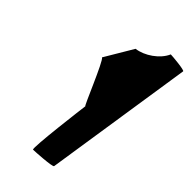

<svg xmlns="http://www.w3.org/2000/svg" viewBox="-223 -767 825 825"><g transform="rotate(45 189.5 -354.0)"><path d="M90 -490C105 -484 186 -282 188 -291C187 -284 151 0 161 0C171 0 274 -6 275 -14L379 -694C380 -701 300 -708 290 -708C270 -662 214 -624 166 -618Z"/></g></svg>

Font: Ampere
Style: SCUltCndIta
Weight: 400
Version: Version 1